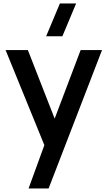

<svg xmlns="http://www.w3.org/2000/svg" viewBox="-20 -822 600 1082"><path d="M409 -802.5 331.5 -617.5H240L317.5 -802.5ZM11.5 -540H137L288 -153.5L434.5 -540H555L254 240H141L230 -4Z"/></svg>

Font: Vortex Mix
Style: Bold
Weight: 700
Designer: Mikhail Sharanda
Foundry: Mikhail Sharanda
Version: Version 4.504;Glyphs 3.1.2 (3151)